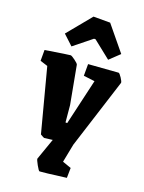

<svg xmlns="http://www.w3.org/2000/svg" viewBox="-166 -791 789 1053"><g transform="rotate(20 229.0 -264.5)"><path d="M168 123 212 -2 164 4Q161 4 141 -8L45 -373L1 -387V-450Q137 -472 146 -472Q152 -472 172.5 -457Q193 -442 195 -435L236 -214L245 -116H255L317 -383L252 -391V-459Q416 -472 425 -472Q431 -472 444.5 -451.5Q458 -431 457 -424L327 -16L306 91L357 109L356 167Q218 185 203 185Q198 185 182.5 157Q167 129 168 123ZM133 -519 75 -573 191 -714H288L404 -573L347 -519L244 -601H235Z"/></g></svg>

Font: Grenze ExtraBold
Style: Regular
Weight: 800
Designer: Renata Polastri
Foundry: Omnibus-Type
Version: Version 1.002; ttfautohint (v1.8)